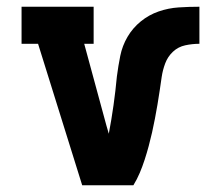

<svg xmlns="http://www.w3.org/2000/svg" viewBox="-20 -550 640 570"><path d="M224 0 93 -420H44V-530H258V-420H230L296 -177Q298 -171 299.5 -165Q301 -159 303 -153Q311 -195 317 -237.5Q323 -280 327 -323Q331 -354 337 -384Q343 -414 358.5 -440.5Q374 -467 398 -486.5Q422 -506 451 -516Q480 -526 510.5 -528Q541 -530 572 -530V-420Q551 -420 530 -415.5Q509 -411 493.5 -396.5Q478 -382 470.5 -362Q463 -342 460 -321.5Q457 -301 454 -280.5Q451 -260 447.5 -239.5Q444 -219 440 -198Q436 -177 431.5 -157Q427 -137 421.5 -116.5Q416 -96 409.5 -76Q403 -56 395 -37Q387 -18 376 0Z"/></svg>

Font: Iosevka Slab XBdEx
Style: Regular
Weight: 800
Width: 7
Monospace: yes
Designer: Belleve Invis
Foundry: Belleve Invis
Version: Version 11.1.0; ttfautohint (v1.8.3)